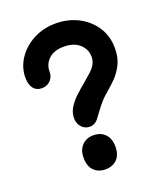

<svg xmlns="http://www.w3.org/2000/svg" viewBox="-135 -803 770 905"><g transform="rotate(-20 250.0 -350.5)"><path d="M237.5 -201.2Q213.2 -201.2 196.8 -218.9Q180.2 -236.5 180.2 -264Q180.2 -292.2 195.4 -316.6Q210.5 -341 234.2 -363.2Q258 -385.5 283 -406Q306 -425.2 322.5 -440.4Q339 -455.5 348.1 -472Q357.2 -488.5 357.2 -509.2Q357.2 -545.8 328.8 -571.9Q300.2 -598 249.5 -598Q201.2 -598 174.1 -573Q147 -548 147 -509.8Q147 -483.2 129.9 -466.1Q112.8 -449 86.5 -449Q60.2 -449 45.1 -468.1Q30 -487.2 30 -522.2Q30 -572 58.5 -615.8Q87 -659.5 137.4 -686.8Q187.8 -714 251.5 -714Q313.2 -714 363.9 -687.8Q414.5 -661.5 444.5 -615.5Q474.5 -569.5 474.5 -509Q474.5 -461.2 456.9 -427Q439.2 -392.8 415.9 -369.6Q392.5 -346.5 374.5 -331.5Q351 -312 336.8 -296Q322.5 -280 310.6 -264Q298.8 -248 282.8 -227Q276.5 -216.8 264.8 -209Q253 -201.2 237.5 -201.2ZM238 13Q202.5 13 180.6 -9Q158.8 -31 158.8 -72.5Q158.8 -112.8 180.6 -135.2Q202.5 -157.8 238 -157.8Q274.2 -157.8 296.1 -135.2Q318 -112.8 318 -72.5Q318 -31 296.1 -9Q274.2 13 238 13Z"/></g></svg>

Font: National Park
Style: Regular
Weight: 400
Designer: Andrea Herstowski, Ben Hoepner
Version: Version 1.009